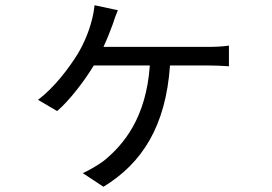

<svg xmlns="http://www.w3.org/2000/svg" viewBox="-20 -632 1040 733"><path d="M430 -593 341 -612C339 -593 335 -571 330 -553C320 -514 302 -468 276 -425C243 -372 187 -297 125 -251L198 -208C241 -244 300 -319 338 -382H552C538 -183 453 -80 375 -17C355 -2 317 20 296 29L375 81C523 -9 613 -151 629 -382H776C796 -382 828 -381 854 -379V-458C830 -454 797 -453 776 -453H375C389 -483 402 -516 411 -541C416 -558 422 -574 430 -593Z"/></svg>

Font: Noto Sans CJK HK
Style: Regular
Weight: 400
Designer: Ryoko NISHIZUKA 西塚涼子 (kana, bopomofo & ideographs); Paul D. Hunt (Latin, Greek & Cyrillic); Sandoll Communications 산돌커뮤니
Foundry: Adobe
Version: Version 2.004;hotconv 1.0.118;makeotfexe 2.5.65603